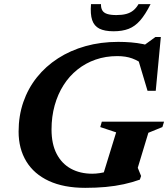

<svg xmlns="http://www.w3.org/2000/svg" viewBox="-20 -891 810 924"><path d="M424 -55Q441 -55 459.5 -57.8Q478 -60.5 496.5 -66Q515 -71.5 530 -78.5L471 -33.5L539 -254L462.5 -279.5L470 -305.5H769.5L761.5 -279.5L694 -252L643 -83.5L659 -44L653 -26.5Q617 -13.5 576 -4.5Q535 4.5 488.5 8.8Q442 13 390 13Q287 13 215.2 -20.2Q143.5 -53.5 106.5 -114.5Q69.5 -175.5 69.5 -257.5Q69.5 -333.5 92.2 -399.5Q115 -465.5 157.5 -518.8Q200 -572 259.2 -610.2Q318.5 -648.5 391.8 -669Q465 -689.5 549 -689.5Q581 -689.5 610.8 -687Q640.5 -684.5 668.8 -678.8Q697 -673 725.5 -662L652.5 -658L728 -713H754L729.5 -454H690L636 -634.5L676 -575.5Q647 -598.5 616.2 -609.8Q585.5 -621 544.5 -621Q488.5 -621 440.2 -604.2Q392 -587.5 352.8 -556.2Q313.5 -525 285.8 -481.2Q258 -437.5 243 -383.5Q228 -329.5 228 -268Q228 -198 252.5 -150.8Q277 -103.5 321.2 -79.2Q365.5 -55 424 -55ZM540 -818.5Q567.5 -818.5 587.2 -823.8Q607 -829 621.5 -840.8Q636 -852.5 646.5 -871H704.5Q679.5 -821 654.5 -792.5Q629.5 -764 599 -752.2Q568.5 -740.5 526.5 -740.5Q483.5 -740.5 458.2 -753.2Q433 -766 423.5 -794.5Q414 -823 418 -871H466Q465.5 -852.5 472.5 -840.8Q479.5 -829 496.2 -823.8Q513 -818.5 540 -818.5Z"/></svg>

Font: Newsreader 16pt 16pt
Style: Bold Italic
Weight: 700
Italic angle: -17°
Version: Version 1.003